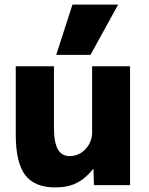

<svg xmlns="http://www.w3.org/2000/svg" viewBox="-20 -810 651 840"><path d="M222 10Q131 10 90 -44.5Q49 -99 49 -220V-520H216V-253Q216 -187 233 -157Q250 -127 285 -127Q312 -127 334 -141Q356 -155 369.5 -178.5Q383 -202 383 -230V-520H549V0H391L389 -70H387Q353 -28 314.5 -9Q276 10 222 10ZM376 -570H226L297 -790H497Z"/></svg>

Font: M PLUS 2 Thin ExtraBold
Style: Regular
Weight: 800
Version: Version 1.001